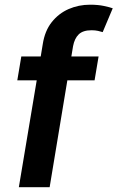

<svg xmlns="http://www.w3.org/2000/svg" viewBox="-20 -781 490 801"><path d="M391.3 -545.5 374.6 -446H261L187.1 0H58.6L133.2 -446H52.2L68.9 -545.5H149.9L158.4 -596.9Q166.9 -652 195.8 -688.6Q224.8 -725.1 266.5 -743.3Q308.2 -761.4 355.5 -761.4Q389.2 -761.4 414.1 -756Q438.9 -750.7 450.3 -746.4L408.4 -647Q400.6 -649.5 388.8 -652.2Q377.1 -654.8 361.9 -654.8Q326 -654.8 308.4 -637.6Q290.8 -620.4 284.8 -588.4L277.7 -545.5Z"/></svg>

Font: Inter UI Semi Bold
Style: Italic
Weight: 600
Italic angle: -9.39999°
Designer: Rasmus Andersson
Foundry: rsms
Version: 3.2;8d6f07862